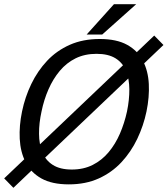

<svg xmlns="http://www.w3.org/2000/svg" viewBox="-44 -860 792 906"><path d="M280.7 10Q201.2 10 151.2 -18Q101.3 -46 76.8 -94.5Q52.2 -143 49.1 -205Q46 -267 60 -334Q74 -402 103.6 -463.5Q133.2 -525 178.2 -573Q223.3 -621 285.2 -648.5Q347.2 -676 426.7 -676Q506.2 -676 556 -648.5Q605.8 -621 630.5 -573Q655.2 -525 658.2 -463.5Q661.3 -402 647.3 -334Q633.3 -267 603.8 -205Q574.2 -143 529 -94.5Q483.8 -46 422 -18Q360.2 10 280.7 10ZM294.8 -60Q350.3 -60 393.4 -81.8Q436.5 -103.5 468.4 -141.6Q500.3 -179.7 521.8 -229.2Q543.2 -278.7 555.3 -334Q566.7 -389.5 566.3 -438.5Q566 -487.5 550.7 -525.5Q535.3 -563.5 501.2 -584.8Q467 -606 411.5 -606Q356 -606 312.9 -584.8Q269.8 -563.5 238 -525.5Q206.2 -487.5 184.8 -438.5Q163.3 -389.5 152 -334Q139.8 -278.7 140.2 -229.2Q140.5 -179.7 155.8 -141.6Q171 -103.5 205.2 -81.8Q239.3 -60 294.8 -60ZM683.8 -692.2 727.3 -647.7 19.2 26.2 -24.3 -18.3ZM598.8 -840.3 438.2 -697H364.8L493.8 -840.3Z"/></svg>

Font: Epunda Sans Light
Style: Italic
Weight: 300
Italic angle: -12.0243°
Designer: Simon Atzbach
Foundry: typofactur
Version: Version 2.204